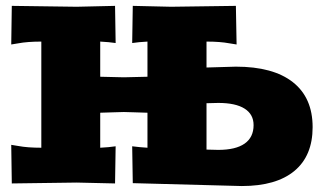

<svg xmlns="http://www.w3.org/2000/svg" viewBox="-20 -621 1100 651"><path d="M18.1 -129.9 42 -126Q73.2 -120.1 120.1 -120.1V-480Q73.2 -480 42 -474.1L18.1 -470.2L20 -601.1L240.2 -598.1L370.1 -601.1L372.1 -475.1L348.1 -478Q322.3 -480 319.8 -480V-360.8Q397.9 -358.9 399.9 -358.9Q401.9 -358.9 480 -360.8V-480Q478 -480 452.1 -478L428.2 -475.1L430.2 -601.1L560.1 -598.1L779.8 -601.1L782.2 -470.2L757.8 -474.1Q726.6 -480 680.2 -480V-392.1L779.8 -395Q906.2 -395 973.1 -342.3Q1040 -289.6 1040 -189.9Q1040 -92.8 978.3 -41.5Q916.5 9.8 799.8 9.8L430.2 0L428.2 -125L454.1 -122.1Q473.6 -120.1 480 -120.1V-238.8Q461.9 -239.3 435.1 -240.2Q408.2 -241.2 399.9 -241.2Q391.6 -241.2 364.7 -240.2Q337.9 -239.3 319.8 -238.8V-120.1Q322.3 -120.1 348.1 -122.1L372.1 -125L370.1 1L240.2 -2L20 1ZM680.2 -113.8 720.2 -112.8Q778.8 -112.8 809.3 -134Q839.8 -155.3 839.8 -196.8Q839.8 -233.4 809.3 -252.7Q778.8 -272 720.2 -272L680.2 -271Z"/></svg>

Font: Zantroke
Style: Regular
Weight: 500
Foundry: gluk
Version: Version 0.36